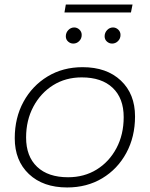

<svg xmlns="http://www.w3.org/2000/svg" viewBox="-20 -822 660 846"><path d="M276 4Q170 4 107.5 -55Q45 -114 45 -213Q45 -303 83.5 -373.5Q122 -444 189.5 -485Q257 -526 344 -526Q450 -526 512.5 -467Q575 -408 575 -309Q575 -219 536.5 -148Q498 -77 430.5 -36.5Q363 4 276 4ZM280 -41Q351 -41 406 -75Q461 -109 493 -169Q525 -229 525 -306Q525 -389 476.5 -435Q428 -481 340 -481Q269 -481 214 -446.5Q159 -412 127 -352Q95 -292 95 -216Q95 -133 143.5 -87Q192 -41 280 -41ZM303 -630Q290 -630 280 -639Q270 -648 270 -662Q270 -678 281 -689.5Q292 -701 307 -701Q320 -701 330 -691.5Q340 -682 340 -668Q340 -652 329 -641Q318 -630 303 -630ZM474 -630Q461 -630 451 -639Q441 -648 441 -662Q441 -678 452 -689.5Q463 -701 478 -701Q491 -701 501 -691.5Q511 -682 511 -668Q511 -652 500 -641Q489 -630 474 -630ZM264 -767 270 -802H564L557 -767Z"/></svg>

Font: Montserrat Light
Style: Italic
Weight: 300
Italic angle: -11.3°
Designer: Julieta Ulanovsky
Foundry: Julieta Ulanovsky
Version: Version 9.000; ttfautohint (v1.8.4.7-5d5b)